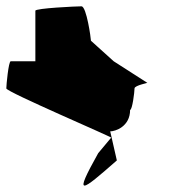

<svg xmlns="http://www.w3.org/2000/svg" viewBox="-61 -662 608 608"><path d="M-41 -382C-41 -371 299 -226 291 -226L250 -177C170 -34 195 -54 309 -154L288 -246C304 -246 351 -261 351 -314C358 -314 365 -371 365 -382C365 -392 412 -400 405 -400L299 -468L227 -533C227 -540 213 -642 197 -642C181 -642 51 -636 51 -628V-468H-27C-34 -468 -41 -392 -41 -382Z"/></svg>

Font: Ampere
Style: SCSuExt
Weight: 400
Version: Version 1